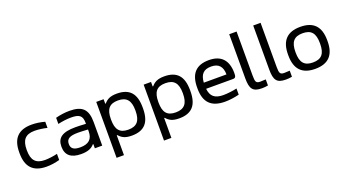

<svg xmlns="http://www.w3.org/2000/svg" viewBox="-62 -1373 4012 2226"><g transform="rotate(-20 1943.5 -260.0)"><path d="M45 -256V-244C45 -74 125 9 289 9C340 9 396 1 450 -14V-90C404 -78 339 -70 297 -70C185 -70 136 -123 136 -247V-253C136 -377 185 -430 297 -430C339 -430 404 -422 450 -410V-486C396 -501 340 -509 289 -509C125 -509 45 -426 45 -256Z M755 -509C697 -509 643 -501 584 -486V-410C640 -423 697 -430 747 -430C848 -430 885 -403 885 -315V-302C824 -306 782 -307 757 -307C594 -307 527 -259 527 -150C527 -42 592 9 716 9C795 9 845 -11 879 -52H885V0H976V-290C976 -447 914 -509 755 -509ZM618 -150C618 -212 659 -237 762 -237C791 -237 840 -235 885 -232V-209C885 -115 836 -68 732 -68C652 -68 618 -93 618 -150Z M1568 -244V-256C1568 -428 1495 -509 1340 -509C1256 -509 1217 -485 1182 -445H1175V-500H1084V190H1175V-55H1182C1217 -15 1256 9 1340 9C1495 9 1568 -72 1568 -244ZM1175 -247V-253C1175 -376 1219 -430 1325 -430C1431 -430 1477 -376 1477 -253V-247C1477 -124 1431 -70 1325 -70C1219 -70 1175 -124 1175 -247Z M2153 -244V-256C2153 -428 2080 -509 1925 -509C1841 -509 1802 -485 1767 -445H1760V-500H1669V190H1760V-55H1767C1802 -15 1841 9 1925 9C2080 9 2153 -72 2153 -244ZM1760 -247V-253C1760 -376 1804 -430 1910 -430C2016 -430 2062 -376 2062 -253V-247C2062 -124 2016 -70 1910 -70C1804 -70 1760 -124 1760 -247Z M2703 -268C2703 -422 2629 -509 2475 -509C2317 -509 2240 -425 2240 -256V-244C2240 -73 2320 9 2491 9C2543 9 2605 1 2665 -14V-90C2620 -79 2546 -70 2498 -70C2393 -70 2343 -111 2333 -207H2663C2696 -207 2703 -222 2703 -268ZM2332 -283C2339 -385 2382 -430 2475 -430C2568 -430 2611 -379 2612 -283Z M2952 -70C2901 -70 2892 -88 2892 -166V-710H2801V-166C2801 -36 2832 9 2944 9C2970 9 2995 7 3020 2V-73C2997 -71 2968 -70 2952 -70Z M3248 -70C3197 -70 3188 -88 3188 -166V-710H3097V-166C3097 -36 3128 9 3240 9C3266 9 3291 7 3316 2V-73C3293 -71 3264 -70 3248 -70Z M3361 -256V-244C3361 -75 3441 9 3603 9C3766 9 3845 -75 3845 -244V-256C3845 -425 3766 -509 3603 -509C3441 -509 3361 -425 3361 -256ZM3452 -247V-253C3452 -376 3497 -430 3603 -430C3710 -430 3754 -376 3754 -253V-247C3754 -124 3710 -70 3603 -70C3497 -70 3452 -124 3452 -247Z"/></g></svg>

Font: LT Wave Alt
Style: Regular
Weight: 400
Designer: Daniel Lyons
Version: Version 2.5 (Glyphs App)